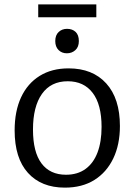

<svg xmlns="http://www.w3.org/2000/svg" viewBox="-20 -850 615 879"><path d="M294 -537Q404 -537 466.5 -468Q529 -399 529 -273Q529 -188 498.5 -124.5Q468 -61 412 -26Q356 9 277 9Q169 9 108 -58.5Q47 -126 47 -253Q47 -341 76.5 -404.5Q106 -468 161.5 -502.5Q217 -537 294 -537ZM290 -478Q213 -478 172 -420Q131 -362 131 -257Q131 -154 170 -102Q209 -50 282 -50Q335 -50 371.5 -76.5Q408 -103 426.5 -152Q445 -201 445 -269Q445 -371 404.5 -424.5Q364 -478 290 -478ZM421 -830V-771H155V-830ZM286 -606Q263 -606 248 -621Q233 -636 233 -662Q233 -689 248.5 -703.5Q264 -718 287 -718Q311 -718 326 -704Q341 -690 341 -662Q341 -635 325 -620.5Q309 -606 286 -606Z"/></svg>

Font: Pack4
Style: Regular
Weight: 400
Version: Version 2.002